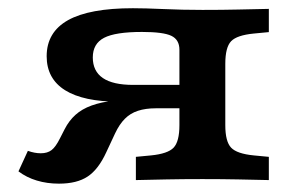

<svg xmlns="http://www.w3.org/2000/svg" viewBox="-20 -438 723 467"><path d="M472.2 -2.4Q423.7 -2.4 385.3 -1.6Q346.8 -0.8 310.5 0V-56.5L347.2 -60Q388.1 -64 402.2 -78.8Q416.4 -93.6 416.4 -133.6V-317Q416.4 -341.5 396.7 -350.9Q377 -360.3 325.4 -360.3Q260.5 -360.3 233.1 -346Q205.7 -331.7 205.7 -298.3Q205.7 -264.9 230.2 -248.2Q254.6 -231.5 304 -231.5H459.8V-190.6H269.8Q182.9 -190.6 138.2 -218.6Q93.5 -246.7 93.5 -301.2Q93.5 -359.7 145.4 -388.9Q197.4 -418 303.3 -418Q332.3 -418 377.4 -416Q422.5 -413.9 472.6 -413.9H472.2Q520.7 -413.9 559.4 -414.8Q598.1 -415.6 633.9 -416.4V-359.9L597.3 -356.4Q556.3 -352.4 542.2 -337.8Q528 -323.1 528 -282.7V-133.6Q528 -93.6 542.2 -78.8Q556.3 -64 597.3 -60L633.9 -56.5V0Q598.1 -0.8 559.4 -1.6Q520.7 -2.4 472.2 -2.4ZM123.5 8.7Q94.5 8.7 69.7 1.2Q44.8 -6.2 24.9 -21.2L47.8 -71.1Q64.2 -65.2 79.3 -65.2Q95.4 -65.2 105.5 -73Q115.6 -80.8 125.9 -101.6L137.3 -123.9Q147.8 -144.5 163.5 -158.6Q179.2 -172.8 202.6 -181.3Q226 -189.9 259.4 -193.5Q292.8 -197.2 339.5 -197.2H445.7V-174.6H358.9Q334.1 -174.6 315.5 -168.5Q297 -162.5 283.7 -149.1Q270.4 -135.8 260 -113.7L238.5 -67.7Q219.4 -26 193.3 -8.7Q167.2 8.7 123.5 8.7Z"/></svg>

Font: Playfair 5pt SemiExpanded Light
Style: Regular
Weight: 300
Width: 6
Designer: Claus Eggers Sørensen
Foundry: Claus Eggers Sørensen
Version: Version 2.203